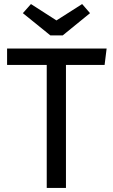

<svg xmlns="http://www.w3.org/2000/svg" viewBox="-20 -929 557 949"><path d="M386 -909 425 -864 290 -754H229L93 -864L133 -909L259 -828ZM507 -689 497 -608H306V0H211V-608H15V-689Z"/></svg>

Font: Fira Sans
Style: Regular
Weight: 400
Designer: Carrois Corporate & Edenspiekermann AG
Foundry: Carrois Corporate GbR & Edenspiekermann AG
Version: Version 4.106;PS 004.106;hotconv 1.0.70;makeotf.lib2.5.58329